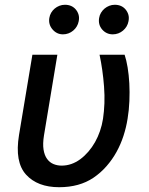

<svg xmlns="http://www.w3.org/2000/svg" viewBox="-20 -775 625 805"><path d="M59.7 -208.8 115.8 -545.5H220.5L164.4 -207.4Q158.7 -171.9 162.6 -147.7Q166.5 -123.6 177.4 -108.7Q188.2 -93.8 204.2 -87.2Q220.2 -80.6 238.3 -80.6Q280.2 -80.6 316.8 -107.6Q334.9 -121.1 350.5 -139.2Q366.1 -157.3 378.4 -179Q390.6 -200.6 399.1 -225.3Q407.7 -250 411.9 -277Q416.5 -308.2 417.8 -342Q419 -375.7 416.2 -412.3Q413.4 -448.9 408.7 -481.5Q404.1 -514.2 397.4 -545.5H502.5Q509.9 -523.4 515.1 -492.4Q520.2 -461.3 522.2 -425.6Q524.1 -389.9 522.5 -351.6Q521 -313.2 514.9 -277Q509.2 -240.8 497.7 -205.4Q486.2 -170.1 468.6 -138.1Q451 -106.2 426.8 -78.5Q402.7 -50.8 371.8 -29.8Q312.9 9.9 228 9.9Q137.1 9.9 89.1 -43Q41.2 -95.9 59.7 -208.8ZM395.6 -699.6Q397.4 -711.3 403.4 -721.4Q409.4 -731.5 418.3 -739Q427.2 -746.4 438.2 -750.7Q449.2 -755 460.9 -755Q490.1 -755 506.7 -735.1Q514.9 -725.1 518.3 -713.1Q521.7 -701 518.8 -686.1Q516.7 -674.4 510.7 -664.2Q504.6 -654.1 495.7 -646.7Q486.9 -639.2 475.9 -635.1Q464.8 -631 452.8 -631Q426.1 -631 408.4 -651.3Q391 -671.5 395.6 -699.6ZM186.8 -699.6Q188.6 -711.3 194.4 -721.4Q200.3 -731.5 209.2 -739Q218 -746.4 229 -750.7Q240.1 -755 252.1 -755Q281.2 -755 297.9 -735.1Q306.1 -725.1 309.5 -713.1Q312.9 -701 310 -686.1Q307.9 -674.4 301.8 -664.2Q295.8 -654.1 286.9 -646.7Q278.1 -639.2 267 -635.1Q256 -631 244 -631Q217.7 -631 199.9 -652Q182.5 -672.6 186.8 -699.6Z"/></svg>

Font: Inter P Medium
Style: Italic
Weight: 500
Italic angle: 9.39999°
Designer: Rasmus Andersson
Foundry: rsms
Version: Version 3.018;git-588b23468